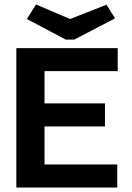

<svg xmlns="http://www.w3.org/2000/svg" viewBox="-20 -838 590 858"><path d="M53 0V-623H506V-520H179V-376H449V-273H179V-103H504V0ZM456 -817 494 -756 312 -661H274L100 -753L141 -818L293 -753Z"/></svg>

Font: Inconsolata SemiExpanded ExtraBold
Style: Regular
Weight: 800
Width: 6
Monospace: yes
Designer: Raph Levien, Cyreal, Brenton Simpson
Foundry: Raph Levien, Cyreal, Google
Version: Version 3.001; ttfautohint (v1.8.2.53-6de2)